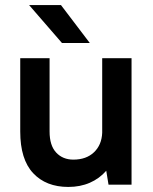

<svg xmlns="http://www.w3.org/2000/svg" viewBox="-20 -730 605 759"><path d="M250 9Q162 9 111 -45.5Q60 -100 60 -210V-500H176V-210Q176 -155 202 -127Q228 -99 270 -99Q321 -99 351.5 -128Q382 -157 384 -205V-500H500V0H409L400 -55Q373 -24 335 -7.5Q297 9 250 9ZM95 -710H221L335 -560H225Z"/></svg>

Font: PT Root UI Web Bold
Style: Regular
Weight: 700
Designer: Vitaly Kuzmin
Foundry: ParaType Ltd.
Version: Version 1.000W